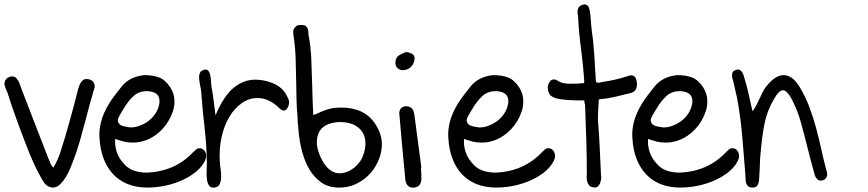

<svg xmlns="http://www.w3.org/2000/svg" viewBox="-21 -847 3920 867"><path d="M2 -482.4Q8.8 -496.1 23.4 -500Q27.3 -502 34.2 -502Q49.8 -502 58.6 -486.3Q63.5 -480.5 65.9 -473.6Q68.4 -466.8 71.3 -459L74.2 -450.2Q103.5 -374 134.3 -294.4Q165 -214.8 197.3 -131.8L200.2 -126Q204.1 -115.2 208 -106.4Q211.9 -97.7 219.7 -89.8Q239.3 -122.1 251 -157.7Q262.7 -193.4 273.4 -229.5Q284.2 -266.6 294.4 -303.2Q304.7 -339.8 314.5 -377Q319.3 -393.6 323.2 -411.1Q327.1 -428.7 332 -445.3Q334 -451.2 336.4 -458.5Q338.9 -465.8 343.3 -473.1Q347.7 -480.5 354 -485.4Q360.4 -490.2 370.1 -490.2Q377.9 -490.2 382.8 -488.3Q398.4 -483.4 403.3 -471.7Q408.2 -460.9 405.8 -450.7Q403.3 -440.4 399.4 -430.7Q397.5 -424.8 397.5 -421.9Q388.7 -393.6 381.3 -364.7Q374 -335.9 366.2 -307.6Q353.5 -260.7 340.3 -212.9Q327.1 -165 308.6 -118.2Q303.7 -105.5 295.4 -85Q287.1 -64.5 275.4 -45.9Q263.7 -27.3 249.5 -13.7Q235.4 0 217.8 0Q207 0 193.8 -7.3Q180.7 -14.6 167 -40Q147.5 -74.2 130.4 -111.8Q113.3 -149.4 96.7 -193.4Q74.2 -251 52.7 -310.5Q31.2 -370.1 12.7 -428.7Q11.7 -430.7 10.7 -433.1Q9.8 -435.5 8.8 -437.5Q3.9 -448.2 0.5 -460Q-2.9 -471.7 2 -482.4Z M433.6 -290Q439.5 -315.4 449.2 -336.9Q459 -358.4 470.7 -377.9Q482.4 -397.5 497.1 -416Q511.7 -434.6 527.3 -455.1Q546.9 -479.5 573.2 -492.2Q599.6 -504.9 630.9 -507.8Q668.9 -507.8 696.8 -497.6Q724.6 -487.3 747.1 -454.1Q767.6 -422.9 766.6 -386.7Q766.6 -365.2 759.3 -343.3Q752 -321.3 739.7 -300.8Q727.5 -280.3 711.4 -263.2Q695.3 -246.1 677.7 -234.4Q631.8 -203.1 577.1 -203.1Q555.7 -203.1 537.1 -208Q518.6 -212.9 499 -219.7Q497.1 -190.4 505.4 -163.6Q513.7 -136.7 531.2 -116.2Q552.7 -87.9 580.6 -77.6Q608.4 -67.4 642.6 -67.4Q769.5 -73.2 850.6 -159.2Q857.4 -166 864.3 -171.9Q871.1 -177.7 879.9 -177.7Q893.6 -177.7 901.9 -167Q910.2 -156.2 910.2 -143.6Q910.2 -136.7 908.2 -130.4Q906.2 -124 902.3 -116.2Q884.8 -85.9 854.5 -64Q824.2 -42 789.1 -27.8Q753.9 -13.7 716.3 -6.8Q678.7 0 645.5 0Q593.8 0 554.7 -16.1Q515.6 -32.2 488.8 -61.5Q461.9 -90.8 446.8 -130.9Q431.6 -170.9 428.7 -218.8Q426.8 -238.3 428.2 -255.4Q429.7 -272.5 433.6 -290ZM513.7 -293Q520.5 -281.2 534.2 -277.8Q547.9 -274.4 561.5 -272.5Q563.5 -272.5 564.9 -272Q566.4 -271.5 568.4 -271.5Q587.9 -271.5 607.4 -278.3Q627 -285.2 644 -296.9Q661.1 -308.6 673.8 -324.7Q686.5 -340.8 693.4 -359.4Q705.1 -392.6 693.4 -414.1Q685.5 -425.8 671.4 -430.7Q657.2 -435.5 643.6 -435.5Q605.5 -435.5 580.6 -412.1Q555.7 -388.7 533.2 -349.6Q529.3 -341.8 526.4 -337.9Q517.6 -324.2 513.2 -313.5Q508.8 -302.7 513.7 -293Z M898.4 -531.2Q912.1 -536.1 918.9 -528.3Q925.8 -520.5 928.7 -506.3Q931.6 -492.2 932.1 -475.6Q932.6 -459 935.5 -446.3Q940.4 -420.9 943.8 -392.6Q947.3 -364.3 952.1 -326.2Q989.3 -414.1 1034.2 -450.7Q1079.1 -487.3 1131.8 -487.3Q1168.9 -487.3 1207.5 -472.7Q1246.1 -458 1267.6 -426.8Q1275.4 -413.1 1281.7 -398.9Q1288.1 -384.8 1280.3 -365.2Q1272.5 -347.7 1260.7 -347.7Q1254.9 -347.7 1249 -351.6Q1243.2 -355.5 1238.3 -360.4Q1218.8 -379.9 1194.3 -392.1Q1169.9 -404.3 1141.6 -404.3Q1103.5 -404.3 1070.8 -381.3Q1038.1 -358.4 1014.6 -319.3Q991.2 -280.3 979.5 -227.5Q967.8 -174.8 971.7 -116.2Q972.7 -99.6 975.6 -80.1Q978.5 -60.5 977.5 -43.5Q976.6 -26.4 970.2 -14.2Q963.9 -2 947.3 0Q930.7 2 923.3 -8.8Q916 -19.5 913.6 -36.6Q911.1 -53.7 912.1 -73.7Q913.1 -93.8 913.1 -109.4Q912.1 -191.4 902.8 -270.5Q893.6 -349.6 887.7 -429.7Q886.7 -442.4 883.3 -458.5Q879.9 -474.6 878.4 -489.3Q877 -503.9 880.9 -515.6Q884.8 -527.3 898.4 -531.2Z M1311.5 -723.6Q1317.4 -731.4 1324.2 -732.9Q1331.1 -734.4 1339.8 -734.4Q1351.6 -734.4 1357.9 -730.5Q1364.3 -726.6 1366.2 -721.7Q1370.1 -715.8 1371.1 -707Q1372.1 -698.2 1372.1 -690.4Q1382.8 -633.8 1384.8 -577.6Q1386.7 -521.5 1388.7 -462.9Q1389.6 -429.7 1390.6 -395.5Q1391.6 -361.3 1393.6 -327.1Q1397.5 -329.1 1400.4 -330.1Q1403.3 -331.1 1406.2 -332Q1428.7 -342.8 1450.7 -350.6Q1472.7 -358.4 1497.1 -360.4Q1502.9 -360.4 1508.8 -360.8Q1514.6 -361.3 1519.5 -361.3Q1625 -361.3 1672.9 -288.1Q1707 -237.3 1703.1 -183.6Q1700.2 -147.5 1684.1 -113.8Q1668 -80.1 1642.6 -55.2Q1617.2 -30.3 1584 -15.1Q1550.8 0 1512.7 0Q1507.8 0 1502.4 0Q1497.1 0 1492.2 -1Q1454.1 -3.9 1425.8 -25.9Q1397.5 -47.9 1377.9 -79.1Q1362.3 -105.5 1352.5 -132.8Q1342.8 -160.2 1336.9 -188.5Q1331.1 -216.8 1328.1 -245.1Q1325.2 -273.4 1323.2 -300.8Q1323.2 -305.7 1322.8 -311.5Q1322.3 -317.4 1322.3 -323.2Q1318.4 -362.3 1317.9 -400.9Q1317.4 -439.5 1316.4 -477.5Q1315.4 -529.3 1314 -581.1Q1312.5 -632.8 1304.7 -684.6Q1302.7 -694.3 1303.2 -705.1Q1303.7 -715.8 1311.5 -723.6ZM1418.9 -156.2Q1424.8 -140.6 1433.1 -124.5Q1441.4 -108.4 1452.6 -95.2Q1463.9 -82 1479 -73.2Q1494.1 -64.5 1512.7 -64.5H1515.6Q1549.8 -66.4 1579.6 -90.8Q1609.4 -115.2 1621.1 -151.4Q1634.8 -194.3 1625.5 -227.5Q1616.2 -260.7 1585 -279.3Q1572.3 -287.1 1554.2 -291.5Q1536.1 -295.9 1516.6 -295.9Q1494.1 -295.9 1474.6 -290.5Q1455.1 -285.2 1441.4 -275.4Q1418 -258.8 1411.6 -226.1Q1405.3 -193.4 1418.9 -156.2Z M1811.5 -367.2Q1822.3 -367.2 1829.6 -363.8Q1836.9 -360.4 1841.3 -354.5Q1845.7 -348.6 1847.7 -340.8Q1849.6 -333 1850.6 -325.2Q1858.4 -266.6 1866.2 -208Q1874 -149.4 1881.8 -89.8H1879.9Q1880.9 -77.1 1881.3 -64.9Q1881.8 -52.7 1881.8 -40Q1881.8 -23.4 1874 -12.7Q1866.2 -2 1849.6 0Q1832 2 1821.8 -7.8Q1811.5 -17.6 1809.6 -33.2Q1801.8 -108.4 1795.4 -183.1Q1789.1 -257.8 1782.2 -333Q1781.2 -346.7 1788.6 -356.4Q1795.9 -366.2 1811.5 -367.2ZM1764.6 -562.5Q1764.6 -586.9 1780.3 -596.7Q1795.9 -606.4 1813.5 -612.3Q1831.1 -609.4 1842.3 -602.1Q1853.5 -594.7 1850.6 -576.2Q1846.7 -556.6 1834 -544.4Q1821.3 -532.2 1802.7 -530.3Q1789.1 -528.3 1776.9 -537.1Q1764.6 -545.9 1764.6 -562.5Z M2008.8 -290Q2014.6 -315.4 2024.4 -336.9Q2034.2 -358.4 2045.9 -377.9Q2057.6 -397.5 2072.3 -416Q2086.9 -434.6 2102.5 -455.1Q2122.1 -479.5 2148.4 -492.2Q2174.8 -504.9 2206.1 -507.8Q2244.1 -507.8 2272 -497.6Q2299.8 -487.3 2322.3 -454.1Q2342.8 -422.9 2341.8 -386.7Q2341.8 -365.2 2334.5 -343.3Q2327.1 -321.3 2314.9 -300.8Q2302.7 -280.3 2286.6 -263.2Q2270.5 -246.1 2252.9 -234.4Q2207 -203.1 2152.3 -203.1Q2130.9 -203.1 2112.3 -208Q2093.8 -212.9 2074.2 -219.7Q2072.3 -190.4 2080.6 -163.6Q2088.9 -136.7 2106.4 -116.2Q2127.9 -87.9 2155.8 -77.6Q2183.6 -67.4 2217.8 -67.4Q2344.7 -73.2 2425.8 -159.2Q2432.6 -166 2439.5 -171.9Q2446.3 -177.7 2455.1 -177.7Q2468.8 -177.7 2477.1 -167Q2485.4 -156.2 2485.4 -143.6Q2485.4 -136.7 2483.4 -130.4Q2481.4 -124 2477.5 -116.2Q2460 -85.9 2429.7 -64Q2399.4 -42 2364.3 -27.8Q2329.1 -13.7 2291.5 -6.8Q2253.9 0 2220.7 0Q2168.9 0 2129.9 -16.1Q2090.8 -32.2 2064 -61.5Q2037.1 -90.8 2022 -130.9Q2006.8 -170.9 2003.9 -218.8Q2002 -238.3 2003.4 -255.4Q2004.9 -272.5 2008.8 -290ZM2088.9 -293Q2095.7 -281.2 2109.4 -277.8Q2123 -274.4 2136.7 -272.5Q2138.7 -272.5 2140.1 -272Q2141.6 -271.5 2143.6 -271.5Q2163.1 -271.5 2182.6 -278.3Q2202.1 -285.2 2219.2 -296.9Q2236.3 -308.6 2249 -324.7Q2261.7 -340.8 2268.6 -359.4Q2280.3 -392.6 2268.6 -414.1Q2260.7 -425.8 2246.6 -430.7Q2232.4 -435.5 2218.8 -435.5Q2180.7 -435.5 2155.8 -412.1Q2130.9 -388.7 2108.4 -349.6Q2104.5 -341.8 2101.6 -337.9Q2092.8 -324.2 2088.4 -313.5Q2084 -302.7 2088.9 -293Z M2454.1 -461.9Q2456.1 -471.7 2462.9 -480Q2469.7 -488.3 2480.5 -488.3Q2486.3 -488.3 2491.2 -485.8Q2496.1 -483.4 2501 -480.5Q2502 -479.5 2502.4 -479.5Q2502.9 -479.5 2503.9 -478.5Q2520.5 -468.8 2554.7 -468.8Q2563.5 -468.8 2572.3 -469.2Q2581.1 -469.7 2588.9 -469.7Q2594.7 -470.7 2603.5 -470.7Q2612.3 -470.7 2617.2 -471.7Q2617.2 -473.6 2616.7 -476.6Q2616.2 -479.5 2617.2 -481.4Q2615.2 -513.7 2610.8 -556.6Q2606.4 -599.6 2599.6 -651.4Q2597.7 -671.9 2594.7 -696.8Q2591.8 -721.7 2589.8 -766.6Q2588.9 -769.5 2588.9 -775.4Q2586.9 -784.2 2586.9 -794.4Q2586.9 -804.7 2591.8 -813.5Q2594.7 -818.4 2603.5 -823.2Q2605.5 -824.2 2610.4 -825.7Q2615.2 -827.1 2618.2 -827.1Q2634.8 -827.1 2640.6 -805.7Q2642.6 -797.9 2643.6 -790Q2644.5 -782.2 2645.5 -774.4Q2648.4 -731.4 2651.4 -707Q2654.3 -682.6 2657.2 -663.1Q2659.2 -644.5 2662.1 -605.5Q2665 -566.4 2667 -524.4Q2668 -516.6 2668 -509.3Q2668 -502 2668.9 -494.1Q2668.9 -491.2 2669.4 -484.9Q2669.9 -478.5 2671.9 -475.6Q2673.8 -473.6 2677.7 -473.6H2683.6Q2691.4 -475.6 2703.1 -477.5Q2734.4 -482.4 2758.3 -487.8Q2782.2 -493.2 2815.4 -503.9Q2818.4 -504.9 2822.3 -505.9Q2826.2 -506.8 2830.1 -506.8Q2838.9 -506.8 2846.7 -499Q2853.5 -489.3 2854.5 -475.6Q2857.4 -460 2851.6 -446.3Q2846.7 -436.5 2840.3 -432.6Q2834 -428.7 2826.2 -426.8Q2787.1 -417 2755.9 -409.7Q2724.6 -402.3 2684.6 -398.4Q2684.6 -398.4 2682.6 -396.5Q2682.6 -393.6 2682.6 -388.2Q2682.6 -382.8 2681.6 -375Q2679.7 -349.6 2679.2 -327.6Q2678.7 -305.7 2679.7 -295.9Q2684.6 -238.3 2687 -182.1Q2689.5 -126 2692.4 -67.4V-60.5Q2693.4 -54.7 2693.8 -47.9Q2694.3 -41 2692.4 -33.2Q2689.5 -14.6 2677.7 -3.9Q2669.9 0 2666 0Q2663.1 0 2653.3 -2Q2645.5 -3.9 2643.1 -6.3Q2640.6 -8.8 2639.6 -9.8Q2629.9 -22.5 2628.9 -37.1Q2627 -50.8 2628.9 -63.5Q2628.9 -140.6 2626.5 -216.3Q2624 -292 2621.1 -369.1Q2621.1 -373 2620.6 -375Q2620.1 -377 2620.1 -377.9Q2618.2 -379.9 2618.2 -383.8V-390.6Q2617.2 -392.6 2617.2 -392.6V-393.6H2615.2H2611.3H2606.4H2595.7Q2573.2 -393.6 2542.5 -395.5Q2511.7 -397.5 2489.3 -403.3Q2474.6 -408.2 2466.3 -415Q2458 -421.9 2454.1 -438.5Q2453.1 -444.3 2452.6 -450.2Q2452.1 -456.1 2454.1 -461.9Z M2839.8 -290Q2845.7 -315.4 2855.5 -336.9Q2865.2 -358.4 2877 -377.9Q2888.7 -397.5 2903.3 -416Q2918 -434.6 2933.6 -455.1Q2953.1 -479.5 2979.5 -492.2Q3005.9 -504.9 3037.1 -507.8Q3075.2 -507.8 3103 -497.6Q3130.9 -487.3 3153.3 -454.1Q3173.8 -422.9 3172.9 -386.7Q3172.9 -365.2 3165.5 -343.3Q3158.2 -321.3 3146 -300.8Q3133.8 -280.3 3117.7 -263.2Q3101.6 -246.1 3084 -234.4Q3038.1 -203.1 2983.4 -203.1Q2961.9 -203.1 2943.4 -208Q2924.8 -212.9 2905.3 -219.7Q2903.3 -190.4 2911.6 -163.6Q2919.9 -136.7 2937.5 -116.2Q2959 -87.9 2986.8 -77.6Q3014.6 -67.4 3048.8 -67.4Q3175.8 -73.2 3256.8 -159.2Q3263.7 -166 3270.5 -171.9Q3277.3 -177.7 3286.1 -177.7Q3299.8 -177.7 3308.1 -167Q3316.4 -156.2 3316.4 -143.6Q3316.4 -136.7 3314.5 -130.4Q3312.5 -124 3308.6 -116.2Q3291 -85.9 3260.7 -64Q3230.5 -42 3195.3 -27.8Q3160.2 -13.7 3122.6 -6.8Q3085 0 3051.8 0Q3000 0 2960.9 -16.1Q2921.9 -32.2 2895 -61.5Q2868.2 -90.8 2853 -130.9Q2837.9 -170.9 2835 -218.8Q2833 -238.3 2834.5 -255.4Q2835.9 -272.5 2839.8 -290ZM2919.9 -293Q2926.8 -281.2 2940.4 -277.8Q2954.1 -274.4 2967.8 -272.5Q2969.7 -272.5 2971.2 -272Q2972.7 -271.5 2974.6 -271.5Q2994.1 -271.5 3013.7 -278.3Q3033.2 -285.2 3050.3 -296.9Q3067.4 -308.6 3080.1 -324.7Q3092.8 -340.8 3099.6 -359.4Q3111.3 -392.6 3099.6 -414.1Q3091.8 -425.8 3077.6 -430.7Q3063.5 -435.5 3049.8 -435.5Q3011.7 -435.5 2986.8 -412.1Q2961.9 -388.7 2939.5 -349.6Q2935.5 -341.8 2932.6 -337.9Q2923.8 -324.2 2919.4 -313.5Q2915 -302.7 2919.9 -293Z M3299.8 -530.3Q3310.5 -535.2 3317.4 -532.2Q3324.2 -529.3 3328.6 -523.4Q3333 -517.6 3335.9 -509.3Q3338.9 -501 3340.8 -493.2Q3351.6 -459 3359.4 -422.4Q3367.2 -385.7 3377 -344.7Q3387.7 -358.4 3395 -373Q3402.3 -387.7 3409.2 -402.3Q3416 -417 3422.9 -431.2Q3429.7 -445.3 3439.5 -457Q3479.5 -507.8 3517.6 -507.8Q3557.6 -507.8 3589.8 -454.1Q3616.2 -411.1 3633.8 -363.8Q3651.4 -316.4 3664.6 -267.6Q3677.7 -218.8 3688.5 -168.9Q3699.2 -119.1 3712.9 -70.3Q3716.8 -57.6 3711.4 -46.9Q3706.1 -36.1 3692.4 -32.2Q3678.7 -29.3 3670.4 -37.1Q3662.1 -44.9 3658.2 -56.6Q3649.4 -87.9 3641.1 -119.1Q3632.8 -150.4 3625 -181.6Q3611.3 -237.3 3596.2 -292Q3581.1 -346.7 3555.7 -396.5Q3533.2 -439.5 3514.6 -439.5Q3496.1 -439.5 3472.7 -397.5Q3441.4 -343.8 3430.2 -283.2Q3418.9 -222.7 3414.1 -161.1Q3411.1 -135.7 3410.6 -111.3Q3410.2 -86.9 3408.2 -61.5Q3407.2 -52.7 3407.2 -42Q3407.2 -31.2 3404.8 -22Q3402.3 -12.7 3396 -6.3Q3389.6 0 3377 0Q3364.3 0 3357.4 -5.9Q3350.6 -11.7 3348.1 -20.5Q3345.7 -29.3 3345.7 -40Q3345.7 -50.8 3344.7 -60.5Q3337.9 -140.6 3331.5 -220.7Q3325.2 -300.8 3311.5 -380.9Q3307.6 -405.3 3301.8 -428.7Q3295.9 -452.1 3291 -476.6Q3289.1 -484.4 3286.6 -491.7Q3284.2 -499 3284.2 -506.3Q3284.2 -513.7 3287.1 -520Q3290 -526.4 3299.8 -530.3Z"/></svg>

Font: Scriphy
Style: Regular
Weight: 400
Designer: Ala M. Lockhart
Foundry: Ala M. Lockhart
Version: Version 1.0 2021